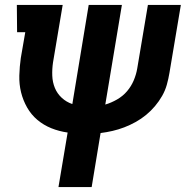

<svg xmlns="http://www.w3.org/2000/svg" viewBox="-20 -540 790 775"><path d="M216 215 253 -5Q218 -10 187 -22.5Q156 -35 131 -56Q106 -77 89.5 -106Q73 -135 65 -167.5Q57 -200 58 -235.5Q59 -271 64 -306L82 -410H49L48 -520H233L194 -288Q190 -261 191 -234.5Q192 -208 201.5 -185Q211 -162 229.5 -145Q248 -128 272 -120L338 -520H472L405 -118Q429 -125 452.5 -138.5Q476 -152 493 -172Q510 -192 520 -216Q530 -240 534 -264L577 -520H710L664 -246Q660 -222 653.5 -198.5Q647 -175 634.5 -153Q622 -131 605.5 -111.5Q589 -92 569.5 -76Q550 -60 527.5 -47.5Q505 -35 481.5 -26Q458 -17 434 -11.5Q410 -6 386 -3L350 215Z"/></svg>

Font: Iosevka Etoile Extrabold
Style: Italic
Weight: 800
Italic angle: -9°
Designer: Belleve Invis
Foundry: Belleve Invis
Version: Version 22.1.2; ttfautohint (v1.8.4)